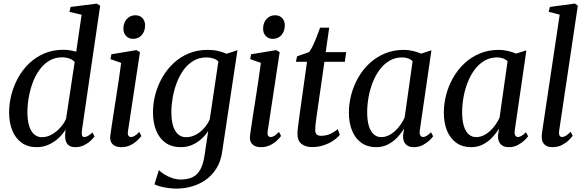

<svg xmlns="http://www.w3.org/2000/svg" viewBox="-20 -838 3373 1107"><path d="M452 -84.5Q450 -66.5 453 -57.2Q456 -48 466 -48Q475.5 -48 487 -54.2Q498.5 -60.5 513 -74L525 -51.5Q518.5 -42 503.2 -27.2Q488 -12.5 465.2 -1Q442.5 10.5 414 10.5Q382.5 10.5 368.5 -7.5Q354.5 -25.5 355.5 -58.5L358 -91.5Q343.5 -66 318.8 -42.8Q294 -19.5 261.5 -4.5Q229 10.5 192 10.5Q140 10.5 104.5 -15.2Q69 -41 50.8 -86Q32.5 -131 32.5 -190.5Q32.5 -240 45.5 -291.2Q58.5 -342.5 84 -389Q109.5 -435.5 147.5 -472Q185.5 -508.5 235.2 -529.8Q285 -551 347 -551Q365 -551 384.2 -547.8Q403.5 -544.5 419.5 -540L450.5 -753L380.5 -769.5L387 -798L538 -817L557.5 -805ZM410.5 -481Q399.5 -493 380.5 -500.2Q361.5 -507.5 338.5 -507.5Q296.5 -507.5 263.8 -487.8Q231 -468 207.2 -434.8Q183.5 -401.5 168.2 -360.2Q153 -319 145.5 -275.2Q138 -231.5 138 -191.5Q138 -144.5 148 -112.2Q158 -80 177 -63.5Q196 -47 221.5 -47Q251 -47 278.5 -62.5Q306 -78 328 -102.5Q350 -127 361 -153.5Z M679.5 10.5Q659 10.5 643.8 3.5Q628.5 -3.5 621 -18Q613.5 -32.5 616 -56Q618 -72.5 623 -105.5Q628 -138.5 634.8 -182.8Q641.5 -227 649.5 -277.2Q657.5 -327.5 665 -378.5Q672.5 -429.5 678.5 -475.5L617 -497L622 -525L766.5 -549L787 -537.5L718 -82.5Q715 -64 720.5 -56Q726 -48 734.5 -48Q745 -48 755.8 -54.2Q766.5 -60.5 783 -77.5L795 -54Q788 -44 772.2 -28.8Q756.5 -13.5 733 -1.5Q709.5 10.5 679.5 10.5ZM747.5 -614Q722 -614 706.5 -630.8Q691 -647.5 691.5 -674Q692 -707.5 711.5 -728.8Q731 -750 760.5 -750Q787 -750 801.8 -733.2Q816.5 -716.5 816.5 -692Q816.5 -657.5 797.2 -635.8Q778 -614 747.5 -614Z M1261 36.5Q1253 93.5 1227.2 134Q1201.5 174.5 1164.5 200Q1127.5 225.5 1084.5 237.5Q1041.5 249.5 998.5 249.5Q975 249.5 950 246Q925 242.5 904 237Q883 231.5 870.5 224.5L896 142.5Q907 154.5 927.2 167.2Q947.5 180 972.5 188.5Q997.5 197 1022.5 197Q1062 197 1089.8 183.8Q1117.5 170.5 1134.8 139.8Q1152 109 1159.5 57L1180.5 -83Q1165.5 -59.5 1142.2 -38Q1119 -16.5 1088.8 -3Q1058.5 10.5 1023 10.5Q970.5 10.5 934.8 -14.5Q899 -39.5 880.5 -84.8Q862 -130 862 -191Q862 -241 875.2 -292Q888.5 -343 914.5 -389.2Q940.5 -435.5 978.8 -472Q1017 -508.5 1067 -529.5Q1117 -550.5 1179 -550.5Q1210.5 -550.5 1238.2 -544Q1266 -537.5 1286.5 -528L1349 -548.5ZM1239 -483.5Q1228 -495 1210.2 -501Q1192.5 -507 1171 -507Q1128 -507 1095 -487.2Q1062 -467.5 1038 -434Q1014 -400.5 998.5 -359.2Q983 -318 975.5 -274.2Q968 -230.5 968 -190.5Q968 -155 973.8 -128.2Q979.5 -101.5 990.8 -83.2Q1002 -65 1017.5 -56Q1033 -47 1052.5 -47Q1082.5 -47 1109.5 -61.5Q1136.5 -76 1157.2 -99.8Q1178 -123.5 1189.5 -150.5Z M1485 10.5Q1464.5 10.5 1449.2 3.5Q1434 -3.5 1426.5 -18Q1419 -32.5 1421.5 -56Q1423.5 -72.5 1428.5 -105.5Q1433.5 -138.5 1440.2 -182.8Q1447 -227 1455 -277.2Q1463 -327.5 1470.5 -378.5Q1478 -429.5 1484 -475.5L1422.5 -497L1427.5 -525L1572 -549L1592.5 -537.5L1523.5 -82.5Q1520.5 -64 1526 -56Q1531.5 -48 1540 -48Q1550.5 -48 1561.2 -54.2Q1572 -60.5 1588.5 -77.5L1600.5 -54Q1593.5 -44 1577.8 -28.8Q1562 -13.5 1538.5 -1.5Q1515 10.5 1485 10.5ZM1553 -614Q1527.5 -614 1512 -630.8Q1496.5 -647.5 1497 -674Q1497.5 -707.5 1517 -728.8Q1536.5 -750 1566 -750Q1592.5 -750 1607.2 -733.2Q1622 -716.5 1622 -692Q1622 -657.5 1602.8 -635.8Q1583.5 -614 1553 -614Z M1806.5 -175.5Q1803.5 -154.5 1801.5 -139.5Q1799.5 -124.5 1798.5 -112.2Q1797.5 -100 1797.5 -87Q1797.5 -71 1806 -63Q1814.5 -55 1830 -55Q1862 -55 1886.5 -67Q1911 -79 1928 -93.5L1939 -60Q1924.5 -42.5 1900 -26.2Q1875.5 -10 1844.8 0Q1814 10 1779 10Q1741.5 10 1718 -8.5Q1694.5 -27 1695 -69Q1695 -75.5 1695.8 -84.5Q1696.5 -93.5 1698 -105.5Q1699.5 -117.5 1701.5 -132.8Q1703.5 -148 1706 -166.5L1750 -481.5H1686L1693 -513.5L1761 -537Q1772 -549 1784 -574.5Q1796 -600 1807 -628.8Q1818 -657.5 1825.5 -678.5H1878L1858 -537.5H1976L1968 -481.5H1850.5Z M2400.5 -87.5Q2397.5 -65 2403.8 -56.5Q2410 -48 2419.5 -48Q2428.5 -48 2439.8 -54.8Q2451 -61.5 2465 -75.5L2477.5 -52.5Q2472 -44 2456.5 -29Q2441 -14 2418 -1.8Q2395 10.5 2365.5 10.5Q2335.5 10.5 2319 -6.8Q2302.5 -24 2304 -58L2310 -97.5Q2294 -70.5 2270.8 -45.8Q2247.5 -21 2217 -5.2Q2186.5 10.5 2149 10.5Q2098.5 10.5 2063.2 -14.8Q2028 -40 2009.8 -85Q1991.5 -130 1991.5 -189Q1991.5 -239 2004.8 -290.5Q2018 -342 2044.2 -388.5Q2070.5 -435 2109 -471.5Q2147.5 -508 2197.8 -529.2Q2248 -550.5 2309 -550.5Q2334 -550.5 2360.8 -544.2Q2387.5 -538 2408.5 -529L2467.5 -548ZM2359 -485.5Q2348.5 -495.5 2333.2 -501.2Q2318 -507 2298.5 -507Q2258.5 -507 2226.2 -488.2Q2194 -469.5 2169.8 -437.2Q2145.5 -405 2129.2 -363.8Q2113 -322.5 2105 -278Q2097 -233.5 2097 -190.5Q2097 -142 2107.2 -110.2Q2117.5 -78.5 2135.5 -63Q2153.5 -47.5 2177.5 -47.5Q2199.5 -47.5 2219.8 -57Q2240 -66.5 2257.8 -82.8Q2275.5 -99 2289.5 -119Q2303.5 -139 2313 -160.5Z M2948 -87.5Q2945 -65 2951.2 -56.5Q2957.5 -48 2967 -48Q2976 -48 2987.2 -54.8Q2998.5 -61.5 3012.5 -75.5L3025 -52.5Q3019.5 -44 3004 -29Q2988.5 -14 2965.5 -1.8Q2942.5 10.5 2913 10.5Q2883 10.5 2866.5 -6.8Q2850 -24 2851.5 -58L2857.5 -97.5Q2841.5 -70.5 2818.2 -45.8Q2795 -21 2764.5 -5.2Q2734 10.5 2696.5 10.5Q2646 10.5 2610.8 -14.8Q2575.5 -40 2557.2 -85Q2539 -130 2539 -189Q2539 -239 2552.2 -290.5Q2565.5 -342 2591.8 -388.5Q2618 -435 2656.5 -471.5Q2695 -508 2745.2 -529.2Q2795.5 -550.5 2856.5 -550.5Q2881.5 -550.5 2908.2 -544.2Q2935 -538 2956 -529L3015 -548ZM2906.5 -485.5Q2896 -495.5 2880.8 -501.2Q2865.5 -507 2846 -507Q2806 -507 2773.8 -488.2Q2741.5 -469.5 2717.2 -437.2Q2693 -405 2676.8 -363.8Q2660.5 -322.5 2652.5 -278Q2644.5 -233.5 2644.5 -190.5Q2644.5 -142 2654.8 -110.2Q2665 -78.5 2683 -63Q2701 -47.5 2725 -47.5Q2747 -47.5 2767.2 -57Q2787.5 -66.5 2805.2 -82.8Q2823 -99 2837 -119Q2851 -139 2860.5 -160.5Z M3203.5 -81.5Q3201.5 -64.5 3206.5 -56.2Q3211.5 -48 3220 -48Q3229.5 -48 3241.2 -54.2Q3253 -60.5 3270 -78L3282 -55.5Q3274.5 -44.5 3258.5 -29Q3242.5 -13.5 3219 -1.5Q3195.5 10.5 3164 10.5Q3146.5 10.5 3132.8 4.2Q3119 -2 3111 -15.8Q3103 -29.5 3103.5 -51.5Q3103.5 -56 3104.2 -63Q3105 -70 3106 -78.2Q3107 -86.5 3108 -93L3207 -753.5L3143.5 -770L3150.5 -798L3294 -817.5L3311.5 -805.5Z"/></svg>

Font: Merriweather 60pt
Style: Italic
Weight: 400
Italic angle: -7.8°
Version: Version 2.101